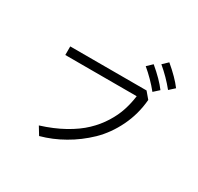

<svg xmlns="http://www.w3.org/2000/svg" viewBox="-183 -1109 1366 1326"><g transform="rotate(30 500.0 -445.5)"><path d="M157.2 -575.2Q157.2 -591.8 157.2 -643.6Q309.6 -643.6 765.6 -643.6Q776.4 -630.9 808.6 -592.8Q798.8 -475.6 749 -373Q699.2 -270.5 624 -197.3Q548.8 -125 460.9 -75.2Q374 -25.4 280.3 0Q267.6 -20.5 242.2 -62.5Q342.8 -93.8 423.8 -138.7Q503.9 -183.6 555.7 -233.4Q608.4 -283.2 645.5 -342.8Q682.6 -402.3 700.2 -458Q718.8 -514.6 726.6 -575.2Q537.1 -575.2 157.2 -575.2ZM763.7 -851.6Q774.4 -861.3 804.7 -890.6Q889.6 -819.3 934.6 -758.8Q920.9 -746.1 892.6 -720.7Q835.9 -791 763.7 -851.6ZM676.8 -786.1Q686.5 -795.9 717.8 -825.2Q802.7 -753.9 847.7 -693.4Q834 -680.7 805.7 -655.3Q749 -725.6 676.8 -786.1Z"/></g></svg>

Font: Gothic A1
Style: Regular
Weight: 400
Designer: HanYang I&C Co.,Ltd.
Version: Version 2.50